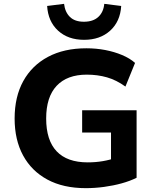

<svg xmlns="http://www.w3.org/2000/svg" viewBox="-20 -967 802 998"><path d="M426 11Q309 11 226.5 -33.5Q144 -78 100 -159Q56 -240 56 -351Q56 -464 101 -545.5Q146 -627 229.5 -671.5Q313 -716 429 -716Q480 -716 527 -707Q574 -698 614.5 -681Q655 -664 682 -640L632 -517Q585 -551 536 -565Q487 -579 431 -579Q329 -579 274.5 -521Q220 -463 220 -351Q220 -238 274.5 -180.5Q329 -123 436 -123Q477 -123 515 -129.5Q553 -136 589 -149L557 -85V-278H407V-394H690V-43Q656 -26 612.5 -14Q569 -2 521 4.5Q473 11 426 11ZM417 -760Q334 -760 282 -807.5Q230 -855 225 -936L313 -947Q318 -904 343.5 -879Q369 -854 416 -854Q464 -854 491 -879Q518 -904 522 -947L610 -936Q605 -855 552.5 -807.5Q500 -760 417 -760Z"/></svg>

Font: Nunito Sans 10pt ExtraBold
Style: Regular
Weight: 800
Designer: Vernon Adams
Foundry: Vernon Adams
Version: Version 3.101;gftools[0.9.27]